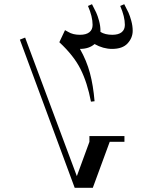

<svg xmlns="http://www.w3.org/2000/svg" viewBox="-20 -890 756 910"><path d="M74.2 -702.1 99.1 -711.9 344.2 -55.2 403.8 -217.8V-245.1H569.8V-217.8H500L419.9 0H334ZM261.2 -689.9 288.1 -747.1 303.2 -738.8Q325.2 -725.1 358.9 -725.1Q388.2 -725.1 403.6 -737.3Q418.9 -749.5 418.9 -772Q418.9 -811 397 -861.8L416 -870.1Q429.2 -845.2 436 -830.3Q442.9 -815.4 449.5 -791.3Q456.1 -767.1 456.1 -744.1V-738.8Q478 -725.1 512.2 -725.1Q541.5 -725.1 556.6 -737.3Q571.8 -749.5 571.8 -772Q571.8 -811 549.8 -861.8L568.8 -870.1Q582 -845.2 588.9 -830.3Q595.7 -815.4 602.3 -791.3Q608.9 -767.1 608.9 -744.1Q608.9 -710.9 585 -684.6Q561 -658.2 511.2 -658.2Q469.2 -658.2 428.2 -681.2Q401.9 -658.2 358.9 -658.2Q390.6 -602.5 406.2 -543.9Q421.9 -485.4 428.2 -410.2L411.1 -408.2Q394 -498 361.8 -562.3Q329.6 -626.5 261.2 -689.9Z"/></svg>

Font: Dehuti Alt
Style: Bold
Weight: 700
Version: Version 1.2